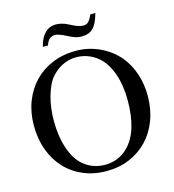

<svg xmlns="http://www.w3.org/2000/svg" viewBox="-135 -1059 1076 1188"><g transform="rotate(-15 402.5 -465.5)"><path d="M408.2 -752.9Q487.3 -752.9 559.1 -719.7Q630.9 -686.5 680.7 -627.9Q721.7 -578.1 744.1 -511.7Q766.6 -445.3 766.6 -369.1Q766.6 -284.2 739.7 -213.4Q712.9 -142.6 664.6 -91.8Q616.2 -41 549.3 -12.7Q482.4 15.6 402.3 15.6Q321.3 15.6 253.9 -12.7Q186.5 -41 138.7 -92.3Q90.8 -143.6 64.5 -214.8Q38.1 -286.1 38.1 -372.1Q38.1 -456.1 65.4 -526.4Q92.8 -596.7 141.6 -647Q190.4 -697.3 258.3 -725.1Q326.2 -752.9 408.2 -752.9ZM398.4 -713.9Q352.5 -713.9 310.5 -692.9Q268.6 -671.9 237.3 -634.8Q220.7 -615.2 207.5 -585.9Q194.3 -556.6 184.6 -522Q174.8 -487.3 169.9 -448.2Q165 -409.2 165 -370.1Q165 -269.5 191.4 -191.4Q217.8 -113.3 264.6 -74.2Q323.2 -24.4 403.3 -24.4Q445.3 -24.4 482.9 -40Q520.5 -55.7 548.8 -84Q639.6 -172.9 639.6 -375Q639.6 -471.7 612.8 -546.9Q585.9 -622.1 538.1 -663.1Q476.6 -713.9 398.4 -713.9ZM585.9 -947.3Q568.4 -882.8 542 -856Q515.6 -829.1 468.8 -829.1Q458 -829.1 449.2 -830.1Q440.4 -831.1 430.7 -834Q420.9 -836.9 408.7 -842.3Q396.5 -847.7 378.9 -856.4L353.5 -869.1Q339.8 -874 329.1 -877.4Q318.4 -880.9 307.6 -880.9Q288.1 -880.9 273.4 -868.2Q258.8 -855.5 251 -829.1H217.8Q231.4 -884.8 260.3 -913.6Q289.1 -942.4 331.1 -942.4Q368.2 -942.4 408.2 -921.9L435.5 -908.2Q451.2 -900.4 466.8 -896Q482.4 -891.6 495.1 -891.6Q514.6 -891.6 527.3 -903.8Q540 -916 553.7 -947.3Z"/></g></svg>

Font: Jomolhari
Style: Regular
Weight: 400
Designer: Christopher J. Fynn
Foundry: Christopher  J.  Fynn (Karma Drubgy¸ Tenzin).
Version: Version 1.000